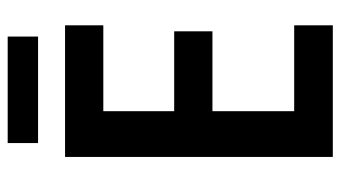

<svg xmlns="http://www.w3.org/2000/svg" viewBox="-218 -690 907 512"><g transform="rotate(-90 236.0 -433.5)"><path d="M425 0H74V-714H425V-612H196V-423H409V-321H196V-103H425ZM395 -867V-786H111V-867Z"/></g></svg>

Font: Noto Sans Hebrew Condensed SemiBold
Style: Regular
Weight: 600
Width: 3
Designer: Ben Nathan
Foundry: Google LLC
Version: Version 3.001; ttfautohint (v1.8.4.7-5d5b)